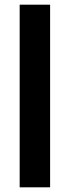

<svg xmlns="http://www.w3.org/2000/svg" viewBox="-20 -800 298 820"><path d="M64 -780H194V0H64Z"/></svg>

Font: Von Semi
Style: Regular
Weight: 600
Version: Version 4.000; ttfautohint (v1.8.4.7-5d5b)